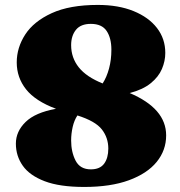

<svg xmlns="http://www.w3.org/2000/svg" viewBox="-20 -740 732 780"><path d="M322 19.5Q222.5 19.5 161.5 -3.8Q100.5 -27 72.5 -66.8Q44.5 -106.5 44.5 -156.5Q44.5 -206 84 -244.5Q123.5 -283 207.5 -298Q123.5 -329.5 85.8 -377.2Q48 -425 48 -486.5Q48 -546.5 82.5 -599.8Q117 -653 190 -686.5Q263 -720 377.5 -720Q461 -720 522.5 -695Q584 -670 617.8 -626.2Q651.5 -582.5 651.5 -525Q651.5 -492 637.8 -459.8Q624 -427.5 592.2 -401.8Q560.5 -376 507 -362Q655 -299 655 -190Q655 -129.5 616.5 -82.2Q578 -35 503.8 -7.8Q429.5 19.5 322 19.5ZM269 -556.5Q269 -505.5 300 -466.5Q331 -427.5 397 -401Q413.5 -426.5 423 -461.8Q432.5 -497 432.5 -538Q432.5 -585.5 413.2 -614.2Q394 -643 349 -643Q308 -643 288.5 -618.8Q269 -594.5 269 -556.5ZM269 -169.5Q269 -122.5 287.2 -87.2Q305.5 -52 349 -52Q386 -52 403 -75Q420 -98 420 -136.5Q420 -180.5 393.8 -214.2Q367.5 -248 294.5 -271Q281.5 -251.5 275.2 -224Q269 -196.5 269 -169.5Z"/></svg>

Font: Fraunces 9pt S100 Black
Style: Regular
Weight: 900
Version: Version 1.000; ttfautohint (v1.8.3)